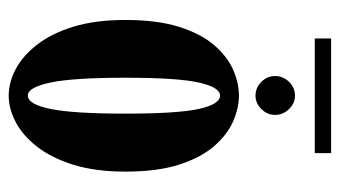

<svg xmlns="http://www.w3.org/2000/svg" viewBox="-194 -594 799 452"><g transform="rotate(90 206.0 -368.5)"><path d="M205.5 11Q174.5 11 143.2 -5.5Q112 -22 85.5 -56Q59 -90 43.2 -141.8Q27.5 -193.5 27.5 -263.5Q27.5 -339.5 44 -391Q60.5 -442.5 87.2 -473.2Q114 -504 145 -517.5Q176 -531 205.5 -531Q234.5 -531 265.8 -517.5Q297 -504 324 -473.2Q351 -442.5 367.8 -391Q384.5 -339.5 384.5 -263.5Q384.5 -193.5 368.5 -141.8Q352.5 -90 326 -56Q299.5 -22 268 -5.5Q236.5 11 205.5 11ZM205.5 -34Q226 -34 237 -87.5Q248 -141 248 -263.5Q248 -386.5 237 -436.5Q226 -486.5 205.5 -486.5Q186 -486.5 174.8 -436.5Q163.5 -386.5 163.5 -263.5Q163.5 -141 174.8 -87.5Q186 -34 205.5 -34ZM206 -570Q187 -570 173.2 -583.8Q159.5 -597.5 159.5 -616Q159.5 -635 173.2 -649Q187 -663 206 -663Q223.5 -663 237.2 -649Q251 -635 251 -616Q251 -597.5 237.2 -583.8Q223.5 -570 206 -570ZM71 -709.5V-748H341V-709.5Z"/></g></svg>

Font: Imbue Thin 10pt ExtraBold
Style: Regular
Weight: 800
Version: Version 1.102